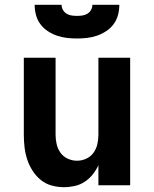

<svg xmlns="http://www.w3.org/2000/svg" viewBox="-20 -770 640 798"><path d="M246 8Q220 8 194.5 1Q169 -6 149 -22.5Q129 -39 115 -61Q101 -83 93 -107.5Q85 -132 82 -158Q79 -184 79 -210V-530H211V-210Q211 -190 215.5 -170.5Q220 -151 231.5 -135Q243 -119 261.5 -110.5Q280 -102 300 -102Q320 -102 338.5 -110.5Q357 -119 368.5 -135Q380 -151 384.5 -170.5Q389 -190 389 -210V-530H521V0H389V-83Q379 -62 365 -44.5Q351 -27 332 -14.5Q313 -2 290.5 3Q268 8 246 8ZM300 -610Q279 -610 257.5 -612.5Q236 -615 216 -622Q196 -629 178 -641Q160 -653 147.5 -670Q135 -687 129.5 -708Q124 -729 124 -750H236Q236 -739 241.5 -729Q247 -719 257 -713Q267 -707 278 -705.5Q289 -704 300 -704Q311 -704 322 -705.5Q333 -707 343 -713Q353 -719 358.5 -729Q364 -739 364 -750H476Q476 -729 470.5 -708Q465 -687 452.5 -670Q440 -653 422 -641Q404 -629 384 -622Q364 -615 342.5 -612.5Q321 -610 300 -610Z"/></svg>

Font: Iosevka Curly XBdEx
Style: Regular
Weight: 800
Width: 7
Monospace: yes
Designer: Belleve Invis
Foundry: Belleve Invis
Version: Version 11.1.0; ttfautohint (v1.8.3)